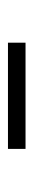

<svg xmlns="http://www.w3.org/2000/svg" viewBox="174 -920 83 470"><g transform="rotate(90 215.0 -685.5)"><path d="M85 -664V-707H345V-664Z"/></g></svg>

Font: Noto Serif HK
Style: Regular
Weight: 200
Designer: Ryoko NISHIZUKA 西塚涼子 (kana & ideographs); Frank Grießhammer (Latin, Greek & Cyrillic); Wenlong ZHANG 张文龙 (bopomofo); San
Foundry: Adobe
Version: Version 2.001;hotconv 1.1.0;makeotfexe 2.6.0